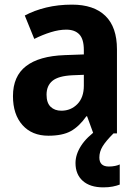

<svg xmlns="http://www.w3.org/2000/svg" viewBox="-20 -576 589 829"><path d="M291 -556Q385 -556 435 -507.5Q485 -459 485 -363V0H383L356 -74H353Q322 -30 286 -10Q250 10 189 10Q118 10 77 -36Q36 -82 36 -161Q36 -247 92.5 -290.5Q149 -334 259 -338L342 -341V-360Q342 -407 322.5 -427.5Q303 -448 266 -448Q235 -448 199.5 -437Q164 -426 128 -408L87 -509Q128 -531 179.5 -543.5Q231 -556 291 -556ZM292 -251Q232 -248 206.5 -227Q181 -206 181 -167Q181 -132 198.5 -115Q216 -98 245 -98Q286 -98 314 -126.5Q342 -155 342 -206V-253ZM409 104Q409 143 450 143Q464 143 476.5 140.5Q489 138 497 134V221Q484 226 466.5 229.5Q449 233 426 233Q369 233 337.5 205Q306 177 306 128Q306 91 330 53.5Q354 16 404 -19L470 0Q437 33 423 56Q409 79 409 104Z"/></svg>

Font: Noto Sans Khmer UI SemiCondensed
Style: Bold
Weight: 700
Width: 4
Designer: Danh Hong and the Monotype Design Team
Foundry: Monotype Imaging Inc.
Version: Version 2.002; ttfautohint (v1.8.4.7-5d5b)